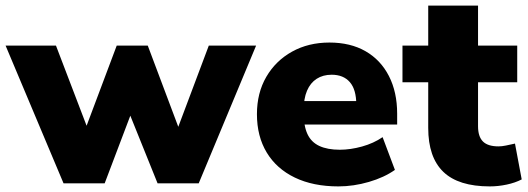

<svg xmlns="http://www.w3.org/2000/svg" viewBox="-34 -655 1886 686"><path d="M193 0 -14 -492H166L286 -178H265L383 -492H494L612 -178H594L712 -492H881L676 0H529L394 -335H467L340 0Z M1175 11Q1085 11 1019.5 -20.5Q954 -52 919 -110Q884 -168 884 -247Q884 -323 917.5 -380.5Q951 -438 1009.5 -470.5Q1068 -503 1143 -503Q1218 -503 1272 -472Q1326 -441 1355.5 -383.5Q1385 -326 1385 -249V-210H1033V-294H1255L1239 -281Q1239 -335 1216 -361.5Q1193 -388 1151 -388Q1120 -388 1097.5 -373.5Q1075 -359 1063 -331Q1051 -303 1051 -261V-252Q1051 -205 1064.5 -176Q1078 -147 1107 -133.5Q1136 -120 1180 -120Q1218 -120 1259.5 -131.5Q1301 -143 1333 -165L1377 -48Q1339 -21 1284 -5Q1229 11 1175 11Z M1716 11Q1604 11 1550 -41Q1496 -93 1496 -198V-361H1404V-492H1496V-635H1674V-492H1814V-361H1674V-204Q1674 -167 1691.5 -149.5Q1709 -132 1747 -132Q1759 -132 1773.5 -135Q1788 -138 1806 -142L1830 -14Q1807 -2 1776.5 4.5Q1746 11 1716 11Z"/></svg>

Font: Nunito Sans 12pt ExtraLight Black
Style: Regular
Weight: 900
Version: Version 3.101;gftools[0.9.27]